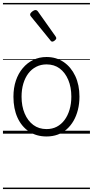

<svg xmlns="http://www.w3.org/2000/svg" viewBox="-20 -905 629 1300"><path d="M295 19Q227 19 176.5 -14.5Q126 -48 98.5 -108.5Q71 -169 71 -250Q71 -310 87.5 -359Q104 -408 134.5 -444Q165 -480 205.5 -499.5Q246 -519 295 -519Q361 -519 411 -485Q461 -451 489.5 -390.5Q518 -330 518 -251Q518 -203 507.5 -161.5Q497 -120 478 -87Q459 -54 432 -30Q405 -6 370.5 6.5Q336 19 295 19ZM295 -31Q334 -31 364.5 -47Q395 -63 417 -92.5Q439 -122 451 -162.5Q463 -203 463 -251Q463 -315 442 -364.5Q421 -414 384 -441.5Q347 -469 295 -469Q257 -469 225.5 -453Q194 -437 172 -408Q150 -379 138 -339Q126 -299 126 -250Q126 -186 147 -136.5Q168 -87 205.5 -59Q243 -31 295 -31ZM334 -623Q331 -623 327.5 -625Q324 -627 321 -632L190 -793Q186 -798 185 -800.5Q184 -803 184 -808Q184 -813 190.5 -820Q197 -827 205.5 -832Q214 -837 220 -837Q230 -837 237 -827L356 -659Q359 -654 360 -651.5Q361 -649 361 -647Q361 -639 351 -631Q341 -623 334 -623ZM0 365H589V375H0ZM0 -20H589V0H0ZM0 -505H589V-500H0ZM0 -885H589V-875H0Z"/></svg>

Font: Playwrite GB S Guides
Style: Regular
Weight: 400
Designer: Veronika Burian, José Scaglione
Foundry: TypeTogether
Version: Version 1.003